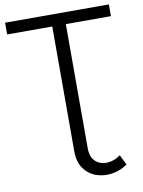

<svg xmlns="http://www.w3.org/2000/svg" viewBox="-97 -766 768 1031"><g transform="rotate(-10 287.0 -250.5)"><path d="M514 163Q476 190 430.5 197Q385 204 344 190Q303 176 276.5 139.5Q250 103 250 43V-636H4V-700H570V-636H324V40Q324 90 350.5 113.5Q377 137 415 135Q453 133 487 108Z"/></g></svg>

Font: Montserrat
Style: Regular
Weight: 400
Designer: Julieta Ulanovsky
Foundry: Julieta Ulanovsky
Version: Version 9.000; ttfautohint (v1.8.4.7-5d5b)